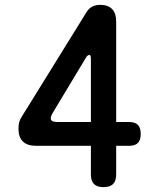

<svg xmlns="http://www.w3.org/2000/svg" viewBox="-20 -760 640 790"><path d="M354 -258V-514Q354 -526 352.5 -530Q351 -534 348 -534Q345 -534 341 -531.5Q337 -529 332 -520L196 -294Q192 -287 190.5 -282Q189 -277 189 -273Q189 -265 196 -261.5Q203 -258 216 -258ZM354 -42V-160H129Q92 -160 74 -178Q56 -196 56 -230Q56 -246 59 -257Q62 -268 69 -279L336 -710Q345 -725 359 -732.5Q373 -740 393 -740Q424 -740 441 -723Q458 -706 458 -671V-258H511Q536 -258 547.5 -246Q559 -234 559 -209Q559 -184 547.5 -172Q536 -160 511 -160H458V-42Q458 -15 445 -2.5Q432 10 406 10Q380 10 367 -2.5Q354 -15 354 -42Z"/></svg>

Font: Maple Mono Medium
Style: Regular
Weight: 500
Monospace: yes
Designer: subframe7536
Version: Version 7.000